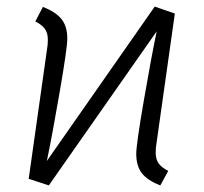

<svg xmlns="http://www.w3.org/2000/svg" viewBox="-20 -554 617 582"><path d="M452 -91Q452 -71 461 -58.5Q470 -46 490 -36L466 8Q427 -7 410 -29Q393 -51 393 -88Q393 -116 416 -249.5Q439 -383 455 -459L128 8L67 -12L123 -408Q125 -418 125 -434Q125 -454 116 -466.5Q107 -479 87 -489L110 -533Q149 -518 166.5 -496Q184 -474 184 -437Q184 -409 161 -275.5Q138 -142 122 -66L449 -534L510 -513L454 -117Q452 -107 452 -91Z"/></svg>

Font: FiraGO Light
Style: Italic
Weight: 300
Italic angle: -8°
Designer: bBox Type GmbH
Foundry: bBox Type GmbH
Version: Version 1.001